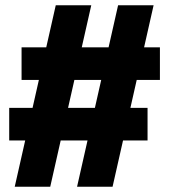

<svg xmlns="http://www.w3.org/2000/svg" viewBox="-20 -710 643 730"><path d="M273 0 429 -690H564L408 0ZM15 -176V-300H541V-176ZM36 0 192 -690H327L171 0ZM62 -406V-530H588V-406Z"/></svg>

Font: Radio Canada Big
Style: Bold
Weight: 700
Designer: Étienne Aubert Bonn
Foundry: Coppers and Brasses
Version: Version 1.001